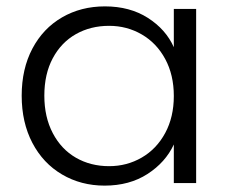

<svg xmlns="http://www.w3.org/2000/svg" viewBox="-20 -574 715 602"><path d="M48 -274Q48 -358 81.5 -421.5Q115 -485 174.5 -519.5Q234 -554 309 -554Q387 -554 443.5 -518Q500 -482 525 -426V-546H595V0H525V-121Q499 -65 442.5 -28.5Q386 8 308 8Q234 8 174.5 -27Q115 -62 81.5 -126Q48 -190 48 -274ZM525 -273Q525 -339 498 -389Q471 -439 424.5 -466Q378 -493 322 -493Q264 -493 218 -467Q172 -441 145.5 -391.5Q119 -342 119 -274Q119 -207 145.5 -156.5Q172 -106 218 -79.5Q264 -53 322 -53Q378 -53 424.5 -80Q471 -107 498 -157Q525 -207 525 -273Z"/></svg>

Font: A Bank Premium Light
Style: Regular
Weight: 300
Designer: Ninad Kale (Devanagari), Jonny Pinhorn (Latin), Htun Naung (Myanmar)
Foundry: Indian Type Foundry
Version: 4.004